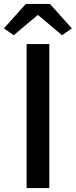

<svg xmlns="http://www.w3.org/2000/svg" viewBox="-39 -961 387 981"><path d="M97 0H213V-736H97ZM-19 -816 31 -781 152 -883H157L278 -781L328 -816L216 -941H93Z"/></svg>

Font: Source Han Sans KR Medium
Style: Regular
Weight: 500
Designer: Ryoko NISHIZUKA (kana & ideographs); Paul D. Hunt (Latin, Greek & Cyrillic); Wenlong ZHANG (bopomofo); Sandoll Communica
Foundry: Adobe Systems Incorporated
Version: Version 1.001;PS 1.001;hotconv 1.0.78;makeotf.lib2.5.61930